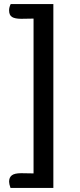

<svg xmlns="http://www.w3.org/2000/svg" viewBox="-20 -740 394 950"><path d="M146 118V-648Q124 -647 85 -647Q54 -647 39.5 -656Q25 -665 25 -689Q25 -704 33 -720H244V190H32Q25 170 25 159Q25 138 38.5 127.5Q52 117 85 117Q117 117 146 118Z"/></svg>

Font: Overlock
Style: Bold
Weight: 700
Designer: Dario Muhafara
Foundry: Dario Manuel Muhafara
Version: Version 1.001